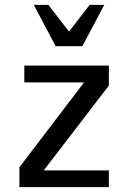

<svg xmlns="http://www.w3.org/2000/svg" viewBox="-20 -770 528 790"><path d="M428 -69H160L428 -418V-500H80V-431H326L60 -82V0H428ZM209 -580H319L409 -750H349L264 -640L179 -750H119Z"/></svg>

Font: Perun
Style: Regular
Weight: 400
Foundry: Copyright (c) Stefan Peev, Context Ltd, 2016
Version: Version 1.089